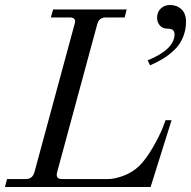

<svg xmlns="http://www.w3.org/2000/svg" viewBox="-30 -750 766 770"><path d="M-10 0 -2 -32H74Q100 -32 108 -59L269 -653Q278 -680 250 -680H174L183 -712H478L470 -680H394Q367 -680 360 -653L199 -59Q192 -32 218 -32H404Q430 -32 465 -45Q500 -58 528 -84Q556 -112 582.5 -158Q609 -204 622 -236L634 -268H658L574 0ZM562 -508Q670 -552 670 -613Q670 -626 660 -632Q653 -635 642 -635Q622 -635 611 -648Q600 -661 600 -679Q600 -702 615 -716Q630 -730 652 -730Q679 -730 697.5 -713Q716 -696 716 -663Q716 -630 704 -601Q692 -572 670.5 -551Q649 -530 624.5 -515Q600 -500 572 -488Z"/></svg>

Font: Old Standard TT
Style: Italic
Weight: 400
Italic angle: -15.2°
Designer: Alexey Kryukov <alexios@thessalonica.org.ru>
Version: Version 2.2